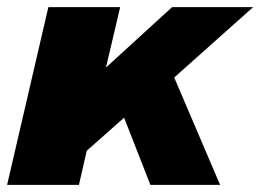

<svg xmlns="http://www.w3.org/2000/svg" viewBox="-30 -520 732 540"><path d="M308 -500 268 -330 454 -500H682L460 -302L589 0H393L319 -189L214 -96L192 0H-10L106 -500Z"/></svg>

Font: Work Sans ExtraBold
Style: Italic
Weight: 800
Italic angle: -13°
Designer: Wei Huang
Foundry: Wei Huang
Version: Version 2.012; ttfautohint (v1.8.3)